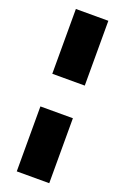

<svg xmlns="http://www.w3.org/2000/svg" viewBox="-186 -846 724 1111"><g transform="rotate(20 176.0 -290.0)"><path d="M276 -391H76V-790H276ZM76 -190H276V210H76Z"/></g></svg>

Font: Georama ExtraExtended ExtraBold
Style: Regular
Weight: 800
Width: 8
Designer: Jean-Baptiste Levee
Foundry: Production Type
Version: Version 1.000